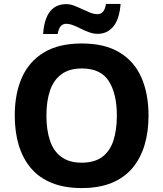

<svg xmlns="http://www.w3.org/2000/svg" viewBox="-20 -946 831 976"><path d="M735 -358Q735 -275 714.5 -207.5Q694 -140 652.5 -91Q611 -42 547 -16Q483 10 395 10Q308 10 243.5 -16Q179 -42 137.5 -91Q96 -140 75.5 -207.5Q55 -275 55 -359Q55 -470 91.5 -552Q128 -634 203.5 -679.5Q279 -725 396 -725Q512 -725 587.5 -679.5Q663 -634 699 -551.5Q735 -469 735 -358ZM216 -358Q216 -284 234.5 -230Q253 -176 293 -147.5Q333 -119 395 -119Q459 -119 498.5 -147.5Q538 -176 556 -230Q574 -284 574 -358Q574 -470 533 -534Q492 -598 396 -598Q333 -598 293 -569Q253 -540 234.5 -486.5Q216 -433 216 -358ZM199 -773Q202 -813 211 -841.5Q220 -870 235 -888.5Q250 -907 270.5 -916Q291 -925 317 -925Q337 -925 357.5 -917Q378 -909 399 -899Q420 -889 439 -881.5Q458 -874 476 -874Q491 -874 502 -884.5Q513 -895 519 -926H593Q587 -848 556 -811Q525 -774 477 -774Q456 -774 434.5 -781.5Q413 -789 392.5 -799.5Q372 -810 352.5 -817.5Q333 -825 315 -825Q301 -825 290 -814.5Q279 -804 273 -773Z"/></svg>

Font: Noto Sans Lao UI
Style: Regular
Weight: 400
Designer: Monotype Design Team
Foundry: Monotype Imaging Inc.
Version: Version 2.000